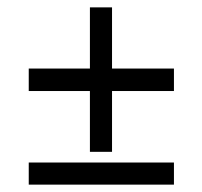

<svg xmlns="http://www.w3.org/2000/svg" viewBox="-20 -522 549 521"><path d="M224 -110V-275H58V-336H224V-502H284V-336H452V-275H284V-110ZM58 -21V-81H452V-21Z"/></svg>

Font: Manuale Medium
Style: Regular
Weight: 500
Designer: Eduardo Tunni / Pablo Cosgaya
Foundry: Eduardo Tunni / Pablo Cosgaya
Version: Version 1.002